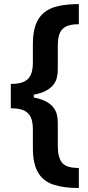

<svg xmlns="http://www.w3.org/2000/svg" viewBox="-20 -768 433 942"><path d="M33 -356.2Q61.8 -356.2 82.4 -361.7Q103 -367.2 115.9 -379.6Q128.9 -392 135.1 -412.1Q141.3 -432.2 141.3 -461.3V-551.8Q141.3 -609.4 155.4 -647.2Q169.4 -685 197.6 -707.4Q225.9 -729.8 268.1 -738.8Q310.4 -747.9 366.8 -747.9V-649.1Q337 -649.1 317.3 -643.1Q297.6 -637.1 285.5 -624.1Q273.4 -611.2 268.5 -590.7Q263.5 -570.3 263.5 -541.5V-425.1Q263.5 -404.5 258.5 -385.5Q253.6 -366.5 240.6 -350.5Q227.6 -334.5 204.7 -322.4Q181.8 -310.4 145.6 -303.3V-289.8Q181.8 -282.7 204.7 -270.6Q227.6 -258.5 240.6 -242.5Q253.6 -226.6 258.5 -207.7Q263.5 -188.9 263.5 -168.3V-51.8Q263.5 3.6 284.1 29.8Q304.3 56.1 366.8 56.1V154.5Q331.3 154.5 301.1 150.7Q271 147 245.4 138.8Q220.2 131 200.8 116.8Q181.5 102.6 168.1 80.8Q154.8 58.9 148.1 28.6Q141.3 -1.8 141.3 -41.5V-131.7Q141.3 -161.2 135.3 -181.3Q129.3 -201.3 116.1 -213.6Q103 -225.9 82.4 -231.4Q61.8 -236.9 33 -236.9Z"/></svg>

Font: Inter P Semi Bold
Style: Regular
Weight: 600
Designer: Rasmus Andersson
Foundry: rsms
Version: Version 3.018;git-588b23468